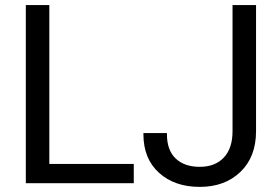

<svg xmlns="http://www.w3.org/2000/svg" viewBox="-20 -731 1117 766"><path d="M83 0V-710.9H176.8V-77.1H513.7V0ZM552.2 -195.3V-200.2H646V-195.3Q646 -131.8 680.9 -98.6Q715.8 -65.4 776.9 -65.4Q837.9 -65.4 872.8 -102.3Q907.7 -139.2 907.7 -207.5V-710.9H1001.5V-207.5Q1001.5 -105 939.2 -45.2Q877 14.6 776.9 14.6Q676.8 14.6 614.5 -41.5Q552.2 -97.7 552.2 -195.3Z"/></svg>

Font: RobotoFlex
Style: Regular
Weight: 400
Designer: Berlow after Robertson
Foundry: Google
Version: Version 2.136